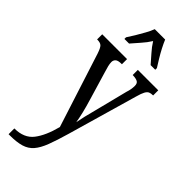

<svg xmlns="http://www.w3.org/2000/svg" viewBox="-317 -807 1083 1083"><g transform="rotate(45 225.0 -265.0)"><path d="M28 190Q105 190 143 141Q181 92 204 3L61 -442Q50 -475 39.5 -485Q29 -495 6 -495H3V-536H201V-495H198Q170 -495 160 -485.5Q150 -476 150 -462Q150 -449 154 -432.5Q158 -416 165 -394L213 -233Q228 -184 237 -146Q246 -108 250 -82Q260 -135 279 -205L329 -403Q334 -418 336.5 -432Q339 -446 339 -460Q339 -480 327 -487Q315 -494 290 -495H287V-536H450V-495H448Q433 -495 422.5 -490.5Q412 -486 403.5 -470.5Q395 -455 386 -422L266 -5Q245 68 227 115Q209 162 186 188.5Q163 215 127.5 225.5Q92 236 37 236H28ZM110 -619Q123 -638 138.5 -664Q154 -690 169 -717Q184 -744 192 -766H275Q284 -744 298 -717Q312 -690 328 -664Q344 -638 356 -619V-606H319Q298 -631 274.5 -657Q251 -683 233 -712Q215 -683 191.5 -657Q168 -631 147 -606H110Z"/></g></svg>

Font: Noto Serif Myanmar ExtraCondensed
Style: Regular
Weight: 400
Width: 2
Designer: Ben Mitchell and the Monotype Design Team
Foundry: Monotype Imaging Inc.
Version: Version 2.106; ttfautohint (v1.8.4.7-5d5b)